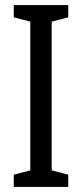

<svg xmlns="http://www.w3.org/2000/svg" viewBox="-20 -734 323 754"><path d="M248 0H34V-48L99 -65V-649L34 -666V-714H248V-666L183 -649V-65L248 -48Z"/></svg>

Font: Noto Sans Gurmukhi ExtraCondensed
Style: Regular
Weight: 400
Width: 2
Designer: Jelle Bosma - Monotype Design Team
Foundry: Monotype Imaging Inc.
Version: Version 2.004; ttfautohint (v1.8.4.7-5d5b)